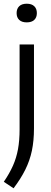

<svg xmlns="http://www.w3.org/2000/svg" viewBox="-36 -782 272 1034"><path d="M37 232 -15.5 197Q15 152.5 33.8 110.2Q52.5 68 61 21Q69.5 -26 69.5 -85V-542.5H147V-90Q147 -24.5 135.8 29.2Q124.5 83 100.2 131.8Q76 180.5 37 232ZM108 -661.5Q81.5 -661.5 67.5 -674.8Q53.5 -688 53.5 -711.5Q53.5 -735 67.5 -748.5Q81.5 -762 108 -762Q134.5 -762 148.5 -748.5Q162.5 -735 162.5 -711.5Q162.5 -688 148.5 -674.8Q134.5 -661.5 108 -661.5Z"/></svg>

Font: Encode Sans SemiCondensed SemiCondensed
Style: Regular
Weight: 400
Width: 4
Designer: Multiple Designers
Foundry: Impallari Type
Version: Version 3.000; ttfautohint (v1.8.3) -l 8 -r 50 -G 200 -x 14 